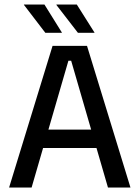

<svg xmlns="http://www.w3.org/2000/svg" viewBox="-20 -846 630 866"><path d="M21 0 217 -639H372.5L568.5 0H467L301 -572H288.5L122.5 0ZM149 -178.5V-261.5H439.5V-178.5ZM180.5 -825.5 259 -699.5V-698H184.5L88 -824V-825.5ZM326.5 -825.5 406 -699.5V-698H331.5L234.5 -823.5V-825.5Z"/></svg>

Font: Anek Latin Medium Medium
Style: Regular
Weight: 500
Version: Version 1.003